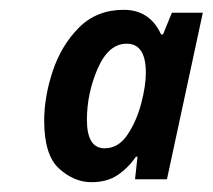

<svg xmlns="http://www.w3.org/2000/svg" viewBox="-20 -741 433 391"><path d="M157 -497Q157 -551 179 -601.5Q201 -652 238 -652Q277 -652 277 -593Q277 -566 267.5 -530Q258 -494 239.5 -466.5Q221 -439 193 -439Q157 -439 157 -497ZM257 -422H260L255 -376H320L393 -715H330L312 -671H308Q285 -721 232 -721Q177 -721 141 -685Q105 -649 87.5 -596.5Q70 -544 70 -495Q70 -425 100.5 -397.5Q131 -370 166 -370Q198 -370 219.5 -384.5Q241 -399 257 -422Z"/></svg>

Font: Noto Sans UI SemiCondensed
Style: Bold Italic
Weight: 700
Width: 4
Designer: Monotype Design Team
Foundry: Monotype Imaging Inc.
Version: 1.001